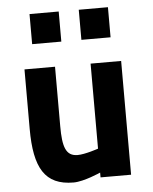

<svg xmlns="http://www.w3.org/2000/svg" viewBox="-53 -783 668 839"><g transform="rotate(-5 280.5 -363.0)"><path d="M355 -499V-126C355 -126 297 -106 264 -106C212 -106 199 -148 199 -238V-499H65V-238C65 -67 110 12 236 12C282 12 355 -21 355 -21V0H489V-499ZM108 -606H236V-738H108ZM324 -606H452V-738H324Z"/></g></svg>

Font: TitilliumMaps29L
Style: 999 wt
Weight: 900
Designer: Campivisivi
Foundry: Accademia di Belle Arti di Urbino and students of MA course of Visual design